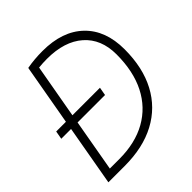

<svg xmlns="http://www.w3.org/2000/svg" viewBox="-191 -836 968 968"><g transform="rotate(-45 293.0 -351.5)"><path d="M17.1 -323.2 24.9 -367.2H94.2L151.9 -693.4Q204.6 -703.1 263.2 -703.1Q404.3 -703.1 483.2 -627.4Q562 -551.8 562 -416.5Q562 -285.6 512.5 -192.4Q462.9 -99.1 369.9 -49.6Q276.9 0 146 0H29.8L86.9 -323.2ZM84 -43.9H150.9Q265.1 -43.9 346.7 -89.6Q428.2 -135.3 471.7 -220.9Q515.1 -306.6 515.1 -427.2Q515.1 -536.6 445.3 -597.9Q375.5 -659.2 251 -659.2Q221.7 -659.2 191.9 -656.2L140.6 -367.2H336.9L329.1 -323.2H133.3Z"/></g></svg>

Font: Cascadia Mono ExtraLight
Style: Italic
Weight: 200
Italic angle: -10°
Monospace: yes
Designer: Aaron Bell
Foundry: Saja Typeworks
Version: Version 2404.023; ttfautohint (v1.8.4)